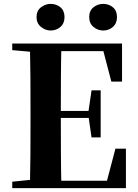

<svg xmlns="http://www.w3.org/2000/svg" viewBox="-20 -968 710 988"><path d="M240 -811Q214 -811 191 -829.5Q168 -848 168 -880Q168 -913 191 -930.5Q214 -948 240 -948Q270 -948 291 -930.5Q312 -913 312 -880Q312 -848 291 -829.5Q270 -811 240 -811ZM511 -811Q483 -811 461 -829.5Q439 -848 439 -880Q439 -913 461 -930.5Q483 -948 511 -948Q540 -948 561 -930.5Q582 -913 582 -880Q582 -848 561 -829.5Q540 -811 511 -811ZM43 0V-33L200 -49H215V0ZM134 0Q136 -86 136.5 -173Q137 -260 137 -349V-394Q137 -483 136.5 -570Q136 -657 134 -744H296Q294 -658 293.5 -569.5Q293 -481 293 -389V-360Q293 -265 293.5 -176Q294 -87 296 0ZM215 0V-38H600L521 -2L574 -203H628V0ZM215 -361V-397H463V-361ZM451 -261 435 -372V-393L451 -503H498V-261ZM43 -710V-744H215V-696H200ZM553 -548 502 -743 579 -705H215V-744H608V-548Z"/></svg>

Font: Noto Serif TC ExtraBold
Style: Regular
Weight: 800
Designer: Ryoko NISHIZUKA 西塚涼子 (kana & ideographs); Frank Grießhammer (Latin, Greek & Cyrillic); Wenlong ZHANG 张文龙 (bopomofo); San
Foundry: Adobe
Version: Version 2.002-H1;hotconv 1.1.0;makeotfexe 2.6.0